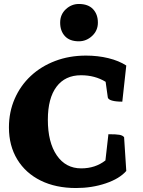

<svg xmlns="http://www.w3.org/2000/svg" viewBox="-20 -935 718 967"><path d="M363 12Q261 12 185 -25.5Q109 -63 67 -132Q25 -201 25 -293Q25 -371 54 -437.5Q83 -504 135 -552.5Q187 -601 258 -628Q329 -655 413 -655Q473 -655 526 -642Q579 -629 616 -605L596 -423Q563 -423 544 -428.5Q525 -434 523 -444L512 -523Q458 -556 388 -556Q308 -556 264.5 -498Q221 -440 221 -332Q221 -218 266 -152.5Q311 -87 389 -87Q460 -87 511 -127L526 -259Q566 -259 582 -256Q598 -253 605 -244L616 -74Q582 -35 512.5 -11.5Q443 12 363 12ZM377 -727Q331 -727 307 -753Q283 -779 283 -821Q283 -862 311.5 -888.5Q340 -915 377 -915Q424 -915 448.5 -889Q473 -863 473 -821Q473 -781 444 -754Q415 -727 377 -727Z"/></svg>

Font: Petrona Black
Style: Regular
Weight: 900
Designer: Ringo R. Seeber
Foundry: Ringo R. Seeber
Version: Version 2.001; ttfautohint (v1.8.3)